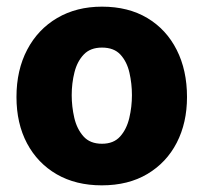

<svg xmlns="http://www.w3.org/2000/svg" viewBox="-20 -547 612 577"><path d="M286 10Q208 10 150.5 -23.2Q93 -56.5 61.2 -116.2Q29.5 -176 29.5 -255.5Q29.5 -336.5 61.8 -397.8Q94 -459 152 -493Q210 -527 286.5 -527Q365.5 -527 422.8 -492.8Q480 -458.5 511 -397.2Q542 -336 542 -255.5Q542 -178 511.2 -118.2Q480.5 -58.5 423 -24.2Q365.5 10 286 10ZM286.5 -115Q321.5 -115 341 -136.8Q360.5 -158.5 368.5 -192.2Q376.5 -226 376.5 -261Q376.5 -295.5 369 -328.5Q361.5 -361.5 342 -382.8Q322.5 -404 286.5 -404Q251.5 -404 231.8 -383.2Q212 -362.5 203.8 -329.8Q195.5 -297 195.5 -261Q195.5 -227 203.2 -193.2Q211 -159.5 230.8 -137.2Q250.5 -115 286.5 -115Z"/></svg>

Font: Public Sans Thin ExtraBold
Style: Regular
Weight: 800
Version: Version 1.007